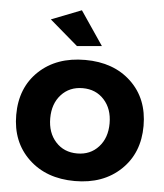

<svg xmlns="http://www.w3.org/2000/svg" viewBox="-54 -813 741 867"><g transform="rotate(5 316.5 -379.5)"><path d="M282.2 -765.1 386.2 -611.8 273.9 -602.1 146 -711.9ZM316.9 -543Q446.3 -543 525.6 -467.8Q605 -392.6 605 -269Q605 -146 525.4 -70.1Q445.8 5.9 316.9 5.9Q187.5 5.9 107.7 -70.1Q27.8 -146 27.8 -269Q27.8 -392.6 107.4 -467.8Q187 -543 316.9 -543ZM316.9 -415Q256.8 -415 219.5 -374Q182.1 -333 182.1 -267.1Q182.1 -201.2 219.5 -160.2Q256.8 -119.1 316.9 -119.1Q376.5 -119.1 413.8 -160.2Q451.2 -201.2 451.2 -267.1Q451.2 -333 413.8 -374Q376.5 -415 316.9 -415Z"/></g></svg>

Font: Montserrat arm SemiBold
Style: Regular
Weight: 600
Designer: Julieta Ulanovsky
Foundry: Julieta Ulanovsky
Version: Version 6.000;PS 006.000;hotconv 1.0.88;makeotf.lib2.5.64775